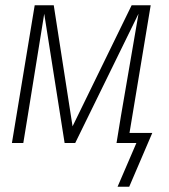

<svg xmlns="http://www.w3.org/2000/svg" viewBox="-20 -540 640 725"><path d="M424 165 495 0H420L437 -104Q453 -200 470 -296Q487 -392 503 -488L264 0H224L147 -488Q131 -392 116 -296Q101 -200 85 -104L68 0H25L111 -520H183L254 -63L477 -520H549L469 -38H555L468 165Z"/></svg>

Font: Iosevka Extralight Extended
Style: Italic
Weight: 200
Width: 7
Italic angle: -9°
Monospace: yes
Designer: Belleve Invis
Foundry: Belleve Invis
Version: Version 32.5.0; ttfautohint (v1.8.4)